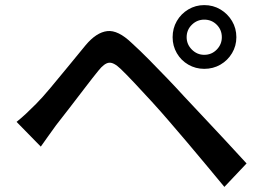

<svg xmlns="http://www.w3.org/2000/svg" viewBox="-20 -751 1040 753"><path d="M712 -605Q712 -577 732.5 -556.5Q753 -536 781 -536Q810 -536 830 -556.5Q850 -577 850 -605Q850 -634 830 -654Q810 -674 781 -674Q753 -674 732.5 -654Q712 -634 712 -605ZM657 -605Q657 -640 673.5 -668.5Q690 -697 718.5 -714Q747 -731 781 -731Q816 -731 844.5 -714Q873 -697 890 -668.5Q907 -640 907 -605Q907 -571 890 -542.5Q873 -514 844.5 -497.5Q816 -481 781 -481Q747 -481 718.5 -497.5Q690 -514 673.5 -542.5Q657 -571 657 -605ZM45 -273Q66 -290 83 -306Q100 -322 121 -343Q145 -367 178 -406.5Q211 -446 247.5 -490.5Q284 -535 316 -574Q358 -624 400.5 -629Q443 -634 497 -582Q529 -553 565 -516.5Q601 -480 636.5 -443Q672 -406 701 -374Q735 -338 777.5 -292.5Q820 -247 864.5 -199.5Q909 -152 947 -110L860 -18Q825 -60 786.5 -106.5Q748 -153 710.5 -197Q673 -241 642 -277Q613 -311 576.5 -351Q540 -391 506.5 -426.5Q473 -462 453 -481Q426 -507 407.5 -505Q389 -503 366 -474Q344 -447 313.5 -407Q283 -367 252.5 -327.5Q222 -288 200 -260Q184 -238 168 -215.5Q152 -193 140 -176Z"/></svg>

Font: Source Han Sans Medium
Style: Regular
Weight: 500
Designer: Ryoko NISHIZUKA Ë•øÂ°öÊ∂ºÂ≠ê (kana, bopomofo & ideographs); Paul D. Hunt (Latin, Greek & Cyrillic); Sandoll Communicatio
Foundry: Adobe
Version: Version 2.004;hotconv 1.0.118;makeotfexe 2.5.65603